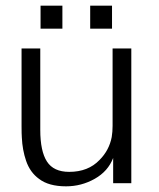

<svg xmlns="http://www.w3.org/2000/svg" viewBox="-20 -646 559 677"><path d="M123 -626H200V-545H123ZM375 -626V-545H298V-626ZM377 -475H443V0H379V-89Q361 -42 314 -15.5Q267 11 213 11Q152 11 118 -15Q86 -38 72 -79Q59 -117 57 -161Q56 -173 56 -202V-475H122V-188Q122 -113 145.5 -76.5Q169 -40 224 -40Q291 -40 331 -82Q365 -116 374 -163Q377 -182 377 -202Z"/></svg>

Font: Pavanam
Style: Regular
Weight: 400
Designer: Tharique Azeez
Foundry: Tharique Azeez
Version: Version 1.86; ttfautohint (v1.3) -l 8 -r 50 -G 200 -x 14 -D 